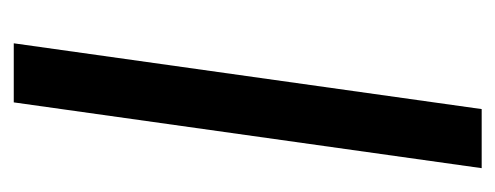

<svg xmlns="http://www.w3.org/2000/svg" viewBox="-246 -492 737 286"><g transform="rotate(90 123.0 -348.5)"><path d="M44 0H132L230 -697H142Z"/></g></svg>

Font: HK Grotesk
Style: Italic
Weight: 400
Italic angle: -16°
Designer: Alfredo Marco Pradil
Foundry: Hanken Design Co.
Version: Version 3.001;FEAKit 1.0